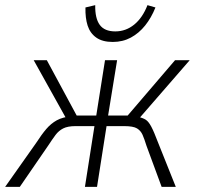

<svg xmlns="http://www.w3.org/2000/svg" viewBox="-36 -726 767 746"><path d="M-16 0 104 -170Q126 -204 144 -225Q162 -246 184.5 -258.5Q207 -271 245 -275L222 -264L95 -492H146L262 -277H338L372 -492H419L384 -277H460L644 -492H701L503 -264L497 -273Q519 -268 530 -261Q541 -254 551.5 -234.5Q562 -215 579 -170L647 0H592L533 -160Q525 -186 518 -202Q511 -218 496.5 -227Q482 -236 446 -236H378L341 0H294L331 -236H258Q227 -236 209.5 -227Q192 -218 180 -202Q168 -186 151 -160L41 0ZM402 -563Q362 -563 338 -580Q314 -597 304.5 -626.5Q295 -656 296 -697L334 -706Q333 -655 351.5 -629.5Q370 -604 412 -604Q453 -604 485.5 -630.5Q518 -657 537 -706L568 -697Q552 -657 528 -627Q504 -597 472.5 -580Q441 -563 402 -563Z"/></svg>

Font: Nunito Sans 7pt Condensed ExtraLight
Style: Italic
Weight: 250
Width: 3
Italic angle: -9°
Designer: Vernon Adams
Foundry: Vernon Adams
Version: Version 3.101;gftools[0.9.27]